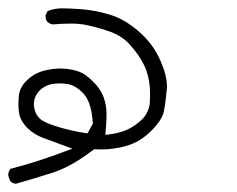

<svg xmlns="http://www.w3.org/2000/svg" viewBox="-57 -260 577 467"><path d="M187.5 103.5Q220.2 103.5 249.5 95.2Q283.7 85.4 310.5 58.6Q337.4 31.7 341.3 11.7Q345.7 -9.8 348.6 -41Q349.1 -45.4 349.1 -49.3Q349.1 -76.7 333.5 -111.8Q315.9 -152.8 281 -183.1Q246.1 -213.4 210.9 -224.1Q174.8 -234.9 144 -237.3Q113.3 -239.7 94 -239.7Q74.7 -239.7 58.6 -232.9L53.7 -222.7Q53.7 -222.2 53.7 -221.2Q53.7 -211.9 58.6 -206.5Q64 -201.7 71.8 -200.7Q93.8 -202.6 116 -202.6Q138.2 -202.6 155.3 -198.7Q188 -191.4 212.9 -182.1Q241.2 -171.4 258.8 -151.4Q288.6 -118.2 299.3 -87.4Q308.1 -62.5 308.1 -29.8Q308.1 -21 307.4 -10.3Q306.6 0.5 301.8 11.2Q296.4 23.4 286.6 32.2Q269 48.3 250.5 56.2Q231.9 64 208.5 66.9L199.2 67.9Q202.1 38.6 202.1 20.5Q202.1 2.4 198.7 -11.2Q192.9 -35.6 176.3 -54.2Q159.2 -73.2 144.5 -81.5Q129.9 -89.4 106.4 -92.3Q98.6 -93.3 90.3 -93.3Q73.7 -93.3 55.7 -89.4Q27.3 -83.5 7.3 -63.5Q-9.3 -46.9 -11.2 -26.9Q-12.2 -16.6 -12.2 -6.1Q-12.2 4.4 -10.7 14.6Q-7.8 33.7 10.3 51.8Q25.4 66.9 47.4 75.2Q73.2 85 119.1 101.6L100.6 108.4Q35.2 133.3 -32.2 150.9Q-36.1 157.2 -37.1 164.1Q-36.1 173.3 -31.2 181.6Q-25.9 186 -18.6 187Q26.4 174.3 71.8 159.7Q117.2 145 169.9 104.5L171.9 103Q181.2 103.5 187.5 103.5ZM25.4 -6.8Q25.4 -25.4 40 -40.5Q52.2 -52.2 69.8 -55.7Q79.6 -57.1 88.9 -57.1Q99.1 -57.1 109.4 -55.2Q129.4 -50.8 147 -31.2Q156.2 -21 161.6 -3.7Q167 13.7 168.9 40.5L155.8 64.5Q120.1 59.1 90.6 50.5Q61 42 46.9 33.7Q31.2 24.4 26.4 3.4Q25.4 -2 25.4 -6.8Z"/></svg>

Font: Bakudai
Style: ExtraLight
Weight: 200
Version: Version 1.48